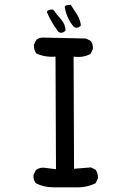

<svg xmlns="http://www.w3.org/2000/svg" viewBox="-20 -801 540 819"><path d="M207 -2Q166 -2 132.8 -19.5Q121.1 -33.2 123 -54.7L132.8 -75.2Q150.4 -88.9 173.8 -85L218.8 -79.1L216.8 -559.6Q171.9 -555.7 134.8 -573.2Q123 -589.8 125 -611.3L134.8 -630.9Q148.4 -642.6 169.9 -640.6L346.7 -636.7L366.2 -627Q377.9 -613.3 376 -591.8L366.2 -571.3Q335 -553.7 293.9 -559.6L295.9 -81.1L368.2 -86.9L387.7 -77.1Q399.4 -60.5 397.5 -39.1L387.7 -19.5Q348.6 0 301.8 -2ZM234.4 -662.1 228.5 -666Q199.2 -705.1 179.7 -750L183.6 -755.9Q193.4 -761.7 207 -759.8Q222.7 -738.3 240.2 -718.8Q257.8 -699.2 259.8 -671.9Q250 -658.2 234.4 -662.1ZM299.8 -683.6 293.9 -687.5Q263.7 -724.6 255.9 -771.5L259.8 -777.3L281.2 -781.2Q295.9 -759.8 308.6 -739.3Q321.3 -718.8 325.2 -693.4Q315.4 -679.7 299.8 -683.6Z"/></svg>

Font: NaikaiFont
Style: Regular
Weight: 400
Version: Version 1.67